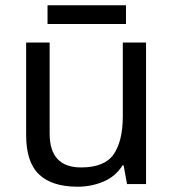

<svg xmlns="http://www.w3.org/2000/svg" viewBox="-20 -697 658 727"><path d="M533 -536V0H461L448 -71H444Q418 -29 372 -9.5Q326 10 274 10Q177 10 128 -36.5Q79 -83 79 -185V-536H168V-191Q168 -63 287 -63Q376 -63 410.5 -113Q445 -163 445 -257V-536ZM457 -677V-606H160V-677Z"/></svg>

Font: Noto Sans Tamil Supplement
Style: Regular
Weight: 400
Designer: Ek Type
Foundry: Ek Type
Version: Version 2.001; ttfautohint (v1.8.4.7-5d5b)